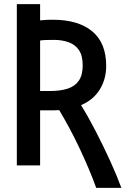

<svg xmlns="http://www.w3.org/2000/svg" viewBox="-20 -796 604 924"><path d="M443 108Q428 66 407.5 17.5Q387 -31 363.5 -81Q340 -131 314.5 -178.5Q289 -226 265 -266Q260 -266 251.5 -265.5Q243 -265 239 -265H173V0H61V-776H173V-698Q190 -700 205.5 -700.5Q221 -701 235 -701Q356 -701 423.5 -645.5Q491 -590 491 -479Q491 -415 460 -365Q429 -315 370 -290Q406 -232 442 -162Q478 -92 510 -22Q542 48 564 108ZM173 -358H220Q271 -358 306 -369.5Q341 -381 359.5 -408Q378 -435 378 -481Q378 -529 359.5 -555.5Q341 -582 309.5 -593Q278 -604 240 -604Q221 -604 202 -603.5Q183 -603 173 -601Z"/></svg>

Font: Ubuntu Sans Mono Medium
Style: Regular
Weight: 500
Monospace: yes
Designer: Dalton Maag Ltd
Foundry: Dalton Maag Ltd
Version: Version 1.006